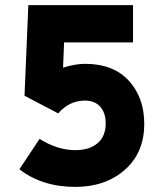

<svg xmlns="http://www.w3.org/2000/svg" viewBox="-20 -720 644 752"><path d="M275 12Q145 12 56 -57L135 -176Q205 -132 275 -132Q330 -132 362 -159Q394 -186 394 -237Q394 -277 373 -301.5Q352 -326 312 -326Q252 -326 208 -276L76 -345L91 -700H501V-554H231L227 -455Q275 -470 313 -470Q424 -470 484.5 -404Q545 -338 545 -235Q545 -122 469 -55Q393 12 275 12Z"/></svg>

Font: Overpass Heavy
Style: Regular
Weight: 900
Designer: Delve Withrington, Thomas Jockin
Foundry: Delve Fonts
Version: Version 3.000;DELV;Overpass